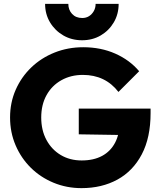

<svg xmlns="http://www.w3.org/2000/svg" viewBox="-20 -961 825 992"><path d="M401 11Q324 11 256.5 -17Q189 -45 139 -94.5Q89 -144 60.5 -210.5Q32 -277 32 -354Q32 -431 61 -497Q90 -563 141.5 -612.5Q193 -662 262 -689.5Q331 -717 410 -717Q501 -717 575.5 -684Q650 -651 699 -593L592 -486Q558 -530 512 -552Q466 -574 408 -574Q346 -574 297 -546.5Q248 -519 220.5 -469.5Q193 -420 193 -354Q193 -288 220 -238Q247 -188 294 -160Q341 -132 402 -132Q464 -132 507.5 -155.5Q551 -179 574.5 -223.5Q598 -268 598 -332L702 -262L387 -267V-400H758V-377Q758 -250 712.5 -163.5Q667 -77 586.5 -33Q506 11 401 11ZM593 -941Q593 -888 568 -845.5Q543 -803 500.5 -778Q458 -753 404 -753Q350 -753 307 -778Q264 -803 238.5 -845.5Q213 -888 213 -941H333Q333 -910 352.5 -889Q372 -868 405 -868Q425 -868 440 -877.5Q455 -887 464.5 -903.5Q474 -920 474 -941Z"/></svg>

Font: Outfit Thin
Style: Bold
Weight: 700
Version: Version 1.100;gftools[0.9.27]